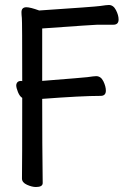

<svg xmlns="http://www.w3.org/2000/svg" viewBox="-20 -734 540 769"><path d="M124 15Q108 15 88 6Q68 -3 68 -19Q69 -81 69 -342Q59 -348 52 -365Q45 -382 45 -393Q47 -410 65 -410Q68 -409 69 -409Q69 -649 67.5 -662Q66 -675 66 -685Q66 -705 86 -705Q101 -705 137 -692Q361 -707 381 -710Q407 -714 416 -714Q434 -714 444.5 -693.5Q455 -673 455 -656Q455 -635 434 -635H370Q358 -635 149 -620V-410Q314 -423 330 -425Q357 -429 365 -429Q384 -429 394 -408.5Q404 -388 404 -371Q404 -350 383 -350Q307 -350 149 -338Q149 -149 151 -1Q151 15 124 15Z"/></svg>

Font: LXGW WenKai Mono TC
Style: Bold
Weight: 700
Designer: LXGW / Fontworks Inc.
Foundry: LXGW / Fontworks Inc.
Version: Version 1.330